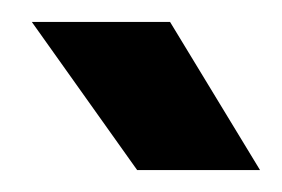

<svg xmlns="http://www.w3.org/2000/svg" viewBox="-20 -720 257 175"><path d="M105 -565 9 -700H135L217 -565Z"/></svg>

Font: Figtree Light SemiBold
Style: Italic
Weight: 600
Italic angle: -9.5°
Version: Version 2.001;gftools[0.9.30]